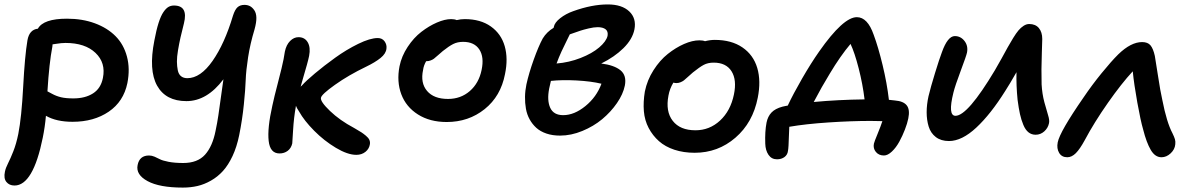

<svg xmlns="http://www.w3.org/2000/svg" viewBox="-26 -621 5365 862"><path d="M39.1 211.9Q15.6 211.9 2.7 195.8Q-10.3 179.7 -3.9 149.9Q-0.5 132.8 10.3 111.8Q21 90.8 33.9 58.1Q46.9 25.4 56.2 -20Q70.8 -94.2 78.1 -232.2Q85.4 -370.1 97.2 -439.9Q105.5 -487.8 144 -492.2Q168.9 -537.1 274.9 -537.1Q343.8 -537.1 399.9 -516.4Q456.1 -495.6 492.7 -458.7Q529.3 -421.9 543.9 -367.2Q558.6 -312.5 545.9 -248Q528.8 -165 462.2 -119.6Q395.5 -74.2 299.8 -74.2Q227.1 -74.2 180.2 -101.1Q175.8 -50.8 166 -2.9Q122.6 211.9 39.1 211.9ZM209 -411.1Q194.8 -338.4 187 -210.9Q189.5 -210 208 -199.7Q226.6 -189.5 248.3 -184.3Q270 -179.2 303.2 -179.2Q356.4 -179.2 391.6 -201.7Q426.8 -224.1 436 -271Q449.7 -338.9 402.8 -383.5Q356 -428.2 268.1 -428.2Q258.3 -428.2 248.3 -427.2Q238.3 -426.3 226.8 -424.3Q215.3 -422.4 210 -421.9Q210 -419.9 209.5 -416.3Q209 -412.6 209 -411.1Z M794.9 221.2Q689.9 221.2 636.5 192.1Q583 163.1 591.8 120.1Q600.1 77.1 643.1 77.1Q655.3 77.1 668 82.5Q680.7 87.9 692.1 94Q703.6 100.1 731 105.5Q758.3 110.8 796.9 110.8Q860.8 110.8 894.5 73.5Q928.2 36.1 941.9 -34.2Q949.2 -68.4 954.3 -102.8Q959.5 -137.2 965.6 -183.1Q971.7 -229 977.1 -265.1Q903.3 -167 811 -167Q718.3 -167 679.4 -236.3Q640.6 -305.7 667 -439Q675.8 -486.3 686 -518.3Q696.3 -550.3 707.8 -566.9Q719.2 -583.5 730.2 -589.8Q741.2 -596.2 754.9 -596.2Q819.8 -596.2 799.8 -516.1Q790.5 -480 784.4 -452.9Q778.3 -425.8 773.2 -395.5Q768.1 -365.2 768.3 -344.2Q768.6 -323.2 772.2 -305.4Q775.9 -287.6 786.9 -278.8Q797.9 -270 814.9 -270Q874 -270 928.2 -347.4Q982.4 -424.8 1020 -550.8Q1028.8 -578.1 1040.5 -588.6Q1052.2 -599.1 1071.8 -599.1Q1084.5 -599.1 1095.5 -593.8Q1106.4 -588.4 1115.5 -575.4Q1124.5 -562.5 1125 -541.5Q1125.5 -520.5 1116.7 -488.8Q1097.2 -424.3 1087.9 -364.3Q1078.6 -304.2 1077.1 -262Q1075.7 -219.7 1068.8 -152.1Q1062 -84.5 1047.9 -14.2Q1037.1 38.6 1018.1 79.3Q999 120.1 975.1 146.5Q951.2 172.9 921.1 189.9Q891.1 207 860.4 214.1Q829.6 221.2 794.9 221.2Z M1229 67.9Q1186.5 67.9 1180.2 11.5Q1173.8 -44.9 1196.8 -147Q1204.1 -182.1 1222.7 -253.2Q1241.2 -324.2 1247.1 -355Q1252 -382.8 1252.9 -389.2Q1259.3 -419.9 1276.4 -437Q1293.5 -454.1 1314 -454.1Q1342.3 -454.1 1355.7 -430.9Q1369.1 -407.7 1361.8 -370.1Q1358.4 -353.5 1352.1 -330.8Q1345.7 -308.1 1336.9 -278.1Q1328.1 -248 1323.7 -231.9Q1324.7 -232.9 1326.9 -234.9Q1329.1 -236.8 1330.1 -237.8Q1347.7 -257.8 1388.2 -291.7Q1428.7 -325.7 1478.8 -361.8Q1528.8 -397.9 1582.3 -424.1Q1635.7 -450.2 1669.9 -450.2Q1689.9 -450.2 1700.7 -435.3Q1711.4 -420.4 1709 -402.8Q1707 -380.4 1682.4 -360.6Q1657.7 -340.8 1618.2 -321.8Q1538.1 -283.2 1477.8 -240.2Q1417.5 -197.3 1415 -182.1Q1411.1 -165.5 1455.3 -123Q1499.5 -80.6 1563 -46.9Q1565.9 -45.4 1571.3 -42Q1588.4 -32.2 1596.9 -26.6Q1605.5 -21 1616.7 -11.7Q1627.9 -2.4 1632.1 6.6Q1636.2 15.6 1634.8 25.9Q1631.8 46.9 1615 60.5Q1598.1 74.2 1573.7 74.2Q1534.7 74.2 1481.7 42.5Q1428.7 10.7 1384.3 -34.2Q1339.8 -79.1 1316.9 -120.1Q1305.7 -136.7 1302.7 -146Q1293 -92.3 1289.8 -35.6Q1286.6 21 1286.1 22.9Q1281.2 44.4 1265.6 56.2Q1250 67.9 1229 67.9Z M1979.5 -73.2Q1903.8 -73.2 1850.3 -107.2Q1796.9 -141.1 1775.6 -198Q1754.4 -254.9 1767.6 -323.2Q1776.9 -369.1 1804.2 -410.4Q1831.5 -451.7 1865.7 -478Q1899.9 -504.4 1935.5 -519.8Q1971.2 -535.2 1999.5 -535.2Q2014.2 -535.2 2024.4 -530.8Q2042.5 -535.2 2060.5 -535.2Q2131.3 -535.2 2177.7 -502.2Q2224.1 -469.2 2240 -413.6Q2255.9 -357.9 2241.2 -288.1Q2222.2 -189 2149.9 -131.1Q2077.6 -73.2 1979.5 -73.2ZM1873.5 -307.1Q1860.8 -248.5 1891.4 -212.6Q1921.9 -176.8 1985.4 -176.8Q2042.5 -176.8 2083.3 -212.2Q2124 -247.6 2136.2 -307.1Q2148.4 -364.7 2126 -398.9Q2103.5 -433.1 2053.2 -433.1Q2027.8 -433.1 2008.5 -423.3Q1989.3 -413.6 1962.4 -392.1Q1953.6 -384.8 1940.4 -373Q1927.2 -361.3 1922.1 -357.4Q1917 -353.5 1908 -349.9Q1898.9 -346.2 1888.7 -346.2H1887.2Q1876 -326.7 1873.5 -307.1Z M2488.3 -12.2Q2454.1 -12.2 2427 -21.5Q2399.9 -30.8 2381.8 -47.1Q2363.8 -63.5 2351.8 -85.2Q2339.8 -106.9 2335.2 -132.8Q2330.6 -158.7 2331.1 -186.3Q2331.5 -213.9 2337.4 -242.2Q2348.6 -293 2370.1 -353Q2391.6 -413.1 2410.6 -448.2Q2428.7 -478 2459.5 -496.1L2460.4 -500Q2463.9 -519.5 2489 -539.3Q2514.2 -559.1 2547.4 -570.8Q2631.3 -601.1 2702.6 -601.1Q2766.1 -601.1 2799.1 -569.8Q2832 -538.6 2822.3 -488.8Q2813.5 -444.8 2773.2 -405Q2732.9 -365.2 2673.3 -335.9Q2731.4 -328.6 2759.8 -305.4Q2788.1 -282.2 2779.3 -236.8Q2771.5 -198.2 2743.9 -158.2Q2716.3 -118.2 2677.5 -85.9Q2638.7 -53.7 2588.4 -33Q2538.1 -12.2 2488.3 -12.2ZM2657.2 -499Q2640.6 -499 2616.9 -493.4Q2593.3 -487.8 2579.6 -483.2Q2565.9 -478.5 2532.2 -466.8Q2528.8 -458.5 2517.8 -437.3Q2506.8 -416 2494.9 -389.9Q2482.9 -363.8 2472.7 -335.9Q2528.3 -340.3 2580.3 -360.6Q2632.3 -380.9 2664.1 -408Q2695.8 -435.1 2701.7 -460Q2705.1 -480 2692.9 -489.5Q2680.7 -499 2657.2 -499ZM2439.5 -223.1Q2429.2 -169.9 2444.3 -137Q2459.5 -104 2502.4 -104Q2552.2 -104 2602.3 -144.8Q2652.3 -185.5 2674.3 -245.1Q2627.4 -256.3 2562.3 -259.8Q2497.1 -263.2 2447.3 -257.8Q2445.8 -250 2439.5 -223.1Z M3092.8 64.9Q3043 64.9 3001.7 51.3Q2960.4 37.6 2932.4 12.7Q2904.3 -12.2 2886.2 -46.4Q2868.2 -80.6 2864.7 -121.8Q2861.3 -163.1 2869.1 -210Q2879.4 -261.2 2908 -305.9Q2936.5 -350.6 2972.2 -378.9Q3007.8 -407.2 3045.2 -423.6Q3082.5 -439.9 3113.8 -439.9Q3129.9 -439.9 3139.2 -436Q3162.1 -441.9 3183.1 -441.9Q3257.8 -441.9 3307.1 -408.2Q3356.4 -374.5 3373.8 -315.9Q3391.1 -257.3 3376 -182.1Q3354 -70.3 3275.6 -2.7Q3197.3 64.9 3092.8 64.9ZM2975.1 -191.9Q2961.4 -120.6 2994.4 -78.4Q3027.3 -36.1 3096.2 -36.1Q3159.7 -36.1 3206.8 -79.8Q3253.9 -123.5 3269 -196.8Q3282.7 -262.2 3258.3 -301Q3233.9 -339.8 3178.2 -339.8Q3152.3 -339.8 3133.5 -329.8Q3114.7 -319.8 3085 -295.9Q3075.7 -288.1 3063 -276.4Q3050.3 -264.6 3044.7 -260.3Q3039.1 -255.9 3030 -252Q3021 -248 3010.7 -248Q3004.9 -248 2997.1 -250Q2980.5 -222.7 2975.1 -191.9Z M3942.4 77.1Q3919.4 77.1 3906.2 61Q3893.1 44.9 3897.5 23.9Q3899.4 15.1 3914.1 -20.3Q3928.7 -55.7 3935.5 -77.1Q3928.7 -77.1 3910.9 -77.6Q3893.1 -78.1 3881.8 -78.1Q3796.9 -78.1 3694.1 -71.3Q3591.3 -64.5 3517.6 -51.8Q3516.6 -35.6 3515.9 -10.7Q3515.1 14.2 3514.2 31.7Q3513.2 49.3 3511.7 56.2Q3509.8 73.7 3496.1 84Q3482.4 94.2 3462.4 94.2Q3438 94.2 3424.3 74.2Q3410.6 54.2 3409.7 23.9Q3407.7 -30.8 3415.5 -70.8Q3420.9 -98.1 3437.5 -115.7Q3454.1 -133.3 3486.8 -142.1Q3490.7 -143.1 3499 -144.8Q3507.3 -146.5 3510.7 -147Q3535.2 -199.2 3575.2 -268.6Q3615.2 -337.9 3651.9 -390.1Q3759.8 -543.9 3820.8 -543.9Q3869.1 -543.9 3896.5 -464.8Q3917 -409.7 3936.5 -328.9Q3956.1 -248 3964.8 -172.9Q3981.9 -170.9 3991.7 -169.9Q4029.8 -167 4044.9 -147.9Q4060.1 -128.9 4051.8 -88.9Q4047.4 -66.9 4036.6 -39.1Q4025.9 -11.2 4011.5 15.1Q3997.1 41.5 3978.3 59.3Q3959.5 77.1 3942.4 77.1ZM3699.7 -291Q3663.1 -231.4 3627.4 -163.1Q3735.4 -173.3 3855.5 -174.8Q3847.2 -243.7 3829.1 -314.2Q3811 -384.8 3792.5 -423.8Q3747.1 -370.1 3699.7 -291Z M4234.4 12.2Q4198.7 12.2 4175.5 -5.6Q4152.3 -23.4 4143.3 -53Q4134.3 -82.5 4134.3 -116.9Q4134.3 -151.4 4142.6 -189Q4152.3 -229.5 4171.9 -293.2Q4191.4 -356.9 4202.6 -386.2Q4228.5 -459 4260.7 -459Q4287.1 -459 4304.2 -437Q4321.3 -415 4315.4 -384.8Q4312.5 -370.6 4287.4 -303.7Q4262.2 -236.8 4254.4 -205.1Q4228.5 -101.1 4263.7 -101.1Q4318.4 -101.1 4440.4 -305.2Q4454.1 -328.1 4470.9 -358.9Q4487.8 -389.6 4498.5 -409.2Q4509.3 -428.7 4522.7 -450.4Q4536.1 -472.2 4546.6 -484.6Q4557.1 -497.1 4569.6 -505.1Q4582 -513.2 4594.7 -513.2Q4623 -513.2 4638.2 -494.9Q4653.3 -476.6 4653.3 -445.8Q4652.8 -431.6 4651.4 -382.8Q4649.9 -334 4649.7 -310.3Q4649.4 -286.6 4650.4 -242.2Q4652.8 -199.2 4662.8 -161.9Q4672.9 -124.5 4679.7 -103Q4686.5 -81.5 4683.6 -67.9Q4679.2 -46.4 4662.4 -31.2Q4645.5 -16.1 4623.5 -16.1Q4605 -16.1 4591.3 -27.1Q4577.6 -38.1 4568.4 -60.3Q4559.1 -82.5 4553.2 -108.9Q4547.4 -135.3 4542.5 -172.9Q4536.1 -237.3 4537.6 -296.9Q4507.3 -243.7 4487.3 -212.9Q4421.9 -108.4 4357.2 -48.1Q4292.5 12.2 4234.4 12.2Z M4765.6 85Q4740.7 85 4729 65.2Q4717.3 45.4 4722.7 18.1Q4732.4 -30.3 4838.4 -183.1Q4876 -238.8 4919.9 -292.7Q4963.9 -346.7 4994.6 -377Q5051.3 -432.1 5101.6 -432.1Q5127 -432.1 5139.2 -417.5Q5151.4 -402.8 5158.7 -370.1Q5161.6 -355.5 5172.6 -282.7Q5183.6 -210 5192.4 -171.9Q5211.9 -71.8 5237.8 -22.9Q5246.1 -5.9 5249 4.2Q5252 14.2 5250.5 26.9Q5248.5 49.8 5229.7 67.4Q5210.9 85 5188.5 85Q5159.7 85 5140.4 52Q5121.1 19 5106.4 -39.1Q5094.7 -79.1 5080.1 -160.6Q5065.4 -242.2 5059.6 -300.8Q5009.3 -246.6 4948 -159.2Q4886.7 -71.8 4843.8 8.8Q4822.3 48.3 4804 66.7Q4785.6 85 4765.6 85Z"/></svg>

Font: Shantell Sans Irregular Bouncy
Style: Italic
Weight: 500
Italic angle: -11.31°
Designer: Stephen Nixon, Anya Danilova, Shantell Martin
Foundry: Arrow Type
Version: Version 1.006;[9816181b4]